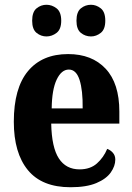

<svg xmlns="http://www.w3.org/2000/svg" viewBox="-20 -776 556 806"><path d="M276 10Q156 10 97 -62Q38 -134 38 -265Q38 -406 97.5 -477.5Q157 -549 266 -549Q366 -549 423.5 -487.5Q481 -426 481 -308V-257H195Q197 -157 227 -111Q257 -65 314 -65Q359 -65 387 -90Q415 -115 430 -151Q444 -146 454 -134.5Q464 -123 464 -106Q464 -79 445 -52Q426 -25 384.5 -7.5Q343 10 276 10ZM327 -321Q328 -397 314 -440.5Q300 -484 269 -484Q238 -484 218 -442Q198 -400 197 -321ZM362 -623Q338 -623 319.5 -638Q301 -653 301 -689Q301 -726 319.5 -741Q338 -756 362 -756Q384 -756 403 -741Q422 -726 422 -689Q422 -653 403 -638Q384 -623 362 -623ZM175 -623Q152 -623 133.5 -638Q115 -653 115 -689Q115 -726 133.5 -741Q152 -756 175 -756Q198 -756 217.5 -741Q237 -726 237 -689Q237 -653 217.5 -638Q198 -623 175 -623Z"/></svg>

Font: Noto Serif Bengali Condensed ExtraBold
Style: Regular
Weight: 800
Width: 3
Designer: Juan Bruce, Universal Thirst, Indian Type Foundry and the Monotype Design Team.
Foundry: Monotype Imaging Inc.
Version: Version 2.003; ttfautohint (v1.8.4.7-5d5b)